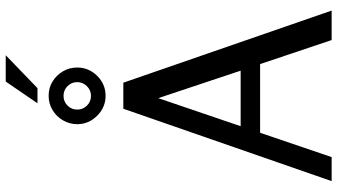

<svg xmlns="http://www.w3.org/2000/svg" viewBox="-274 -905 1179 671"><g transform="rotate(-90 315.5 -569.5)"><path d="M362 -728 614 0H511L427 -250H187L102 0H18L271 -728ZM308 -606 210 -318H404ZM316 -989Q344 -989 366 -975.5Q388 -962 401.5 -939.5Q415 -917 415 -889Q415 -849 386 -819.5Q357 -790 316 -790Q276 -790 246.5 -819.5Q217 -849 217 -889Q217 -916 230.5 -939Q244 -962 266.5 -975.5Q289 -989 316 -989ZM316 -937Q296 -937 282 -923Q268 -909 268 -889Q268 -869 282 -855Q296 -841 316 -841Q336 -841 350 -855.5Q364 -870 364 -889Q364 -909 350 -923Q336 -937 316 -937ZM366 -1139H458L343 -1028H290Z"/></g></svg>

Font: Rosario Light
Style: Regular
Weight: 400
Version: Version 1.101; ttfautohint (v1.8.1.43-b0c9)